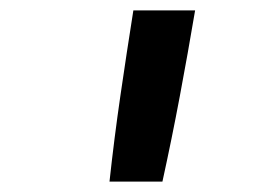

<svg xmlns="http://www.w3.org/2000/svg" viewBox="-20 -792 490 370"><path d="M191 -442Q200 -525 212 -607.5Q224 -690 237 -772H356Q342 -689 326.5 -606.5Q311 -524 293 -442Z"/></svg>

Font: Iosevka Etoile SmBdObl
Style: Regular
Weight: 600
Italic angle: -9°
Designer: Belleve Invis
Foundry: Belleve Invis
Version: Version 15.5.2; ttfautohint (v1.8.4)